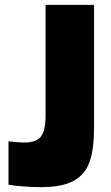

<svg xmlns="http://www.w3.org/2000/svg" viewBox="-20 -762 458 792"><path d="M149 10Q116 10 76.5 7Q37 4 15 0V-179Q60 -174 80 -174Q131 -174 149.5 -199.5Q168 -225 168 -286V-742H368V-235Q368 -148 350 -95.5Q332 -43 284.5 -16.5Q237 10 149 10Z"/></svg>

Font: Morrison Black
Style: Regular
Weight: 900
Designer: Pablo Impallari, Rodrigo Fuenzalida (Modified by Dan O. Williams)
Version: Version 0.03;June 6, 2019;FontCreator 11.5.0.2425 64-bit; tt